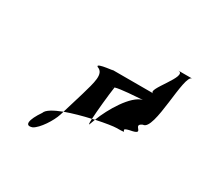

<svg xmlns="http://www.w3.org/2000/svg" viewBox="-109 -828 771 743"><g transform="rotate(30 276.5 -456.5)"><path d="M117 -289C84 -241 79 -210 113 -222C138 -235 171 -286 181 -318L186 -334C150 -320 122 -305 117 -289ZM214 -550C249 -538 232 -490 215 -430L186 -334C219 -346 259 -357 295 -365C297 -402 304 -473 310 -514C333 -521 400 -525 429 -527C382 -516 329 -426 307 -368C349 -377 383 -382 395 -382C464 -382 392 -388 444 -400C512 -412 435 -426 477 -444C528 -444 517 -694 553 -694H490C541 -694 416 -569 452 -569H265C299 -569 194 -563 214 -550ZM303 -509C302 -510 303 -511 304 -512ZM295 -365C294 -341 295 -332 301 -352C303 -357 305 -362 307 -368Z"/></g></svg>

Font: bitstorm
Style: sucnobl
Weight: 400
Version: Version 0.2